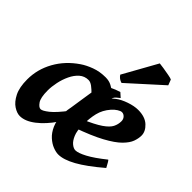

<svg xmlns="http://www.w3.org/2000/svg" viewBox="-196 -868 1039 1039"><g transform="rotate(45 323.5 -348.5)"><path d="M649.4 -371.1Q649.4 -349.6 640.6 -324.7Q631.8 -299.8 603.5 -271.2Q575.2 -242.7 517.3 -211.2Q459.5 -179.7 361.3 -145Q361.3 -145 358.2 -157.2Q355 -169.4 353.8 -184.1Q352.5 -198.7 358.4 -205.6Q428.2 -235.4 462.2 -258.8Q496.1 -282.2 506.8 -303.7Q517.6 -325.2 517.6 -349.1Q517.6 -365.2 507.6 -375.7Q497.6 -386.2 484.9 -386.2Q475.6 -386.2 460.4 -376.7Q445.3 -367.2 432.6 -352.5Q402.8 -318.4 393.1 -278.1Q383.3 -237.8 383.3 -184.1Q383.3 -141.6 394.8 -114.5Q406.2 -87.4 422.4 -74.5Q438.5 -61.5 452.6 -61.5Q473.6 -61.5 514.2 -83Q554.7 -104.5 613.8 -151.9Q617.2 -149.9 622.3 -141.1Q627.4 -132.3 632.1 -123.5Q636.7 -114.7 638.2 -112.3Q557.1 -43 500 -11.5Q442.9 20 402.8 20Q384.8 20 361.6 11Q338.4 2 316.4 -17.8Q294.4 -37.6 280 -69.8Q265.6 -102.1 265.6 -147.9Q265.6 -224.6 305.7 -293.7Q345.7 -362.8 410.2 -413.1Q433.6 -431.2 470.9 -444.1Q508.3 -457 538.1 -457Q591.3 -457 620.4 -429.9Q649.4 -402.8 649.4 -371.1ZM425.8 -435.1Q415 -426.3 407.5 -420.2Q399.9 -414.1 394.5 -403.6Q389.2 -393.1 383.8 -371.1Q377 -335.9 357.4 -295.7Q337.9 -255.4 315.7 -219.2Q293.5 -183.1 277.3 -160.2Q261.2 -137.2 261.2 -137.2Q261.2 -137.2 264.2 -157.2Q267.1 -177.2 272 -208.3Q276.9 -239.3 281.7 -272.5Q286.6 -305.7 291 -332.8Q295.4 -359.9 297.4 -371.1Q302.2 -393.6 321.5 -415.8Q340.8 -438 401.4 -457ZM396 -411.1Q385.7 -403.8 378.7 -385.7Q371.6 -367.7 366.2 -347.4Q360.8 -327.1 356 -312.7Q351.1 -298.3 345.2 -298.3Q338.4 -298.3 325.9 -310.8Q313.5 -323.2 297.6 -339.8Q281.7 -356.4 265.1 -368.9Q248.5 -381.3 233.9 -381.3Q204.1 -381.3 182.1 -362.1Q160.2 -342.8 145.8 -312.3Q131.3 -281.7 124.3 -247.8Q117.2 -213.9 117.2 -185.1Q117.2 -129.4 132.6 -107.7Q147.9 -85.9 161.6 -85.9Q175.3 -85.9 205.3 -109.6Q235.4 -133.3 281.2 -193.8L278.3 -106.9Q239.3 -49.8 194.1 -14.9Q148.9 20 108.4 20Q86.4 20 60.3 3.2Q34.2 -13.7 15.4 -50.8Q-3.4 -87.9 -3.4 -148.9Q-3.4 -226.1 34.9 -294.9Q73.2 -363.8 143.1 -411.1Q169.4 -429.2 207 -443.1Q244.6 -457 289.1 -457Q315.9 -457 335.7 -446.3Q355.5 -435.5 370.1 -424.1Q384.8 -412.6 396 -411.1ZM546.9 -697.8 559.1 -666 371.1 -496.1Q348.1 -502.4 334.5 -522.9L442.9 -717.3Q451.7 -716.8 474.6 -713.1Q497.6 -709.5 519.5 -705.3Q541.5 -701.2 546.9 -697.8Z"/></g></svg>

Font: Gentium Book Plus
Style: Bold Italic
Weight: 700
Italic angle: -8°
Designer: Victor Gaultney, Annie Olsen, Iska Routamaa, Becca Hirsbrunner
Foundry: SIL International
Version: Version 6.101